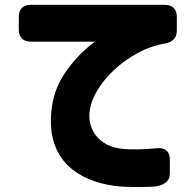

<svg xmlns="http://www.w3.org/2000/svg" viewBox="-20 -718 808 797"><path d="M478 56C504 58 556 60 612 57C660 55 685 34 685 3V-56C685 -89 666 -106 632 -103C584 -98 528 -96 490 -100C389 -108 328 -189 359 -288C382 -361 451 -441 543 -493C579 -514 618 -529 667 -538C698 -544 714 -561 714 -592V-648C714 -680 696 -698 664 -698H108C76 -698 58 -680 58 -648V-595C58 -563 76 -545 108 -545H374C351 -528 324 -506 294 -472C247 -419 206 -358 195 -270C163 -30 339 44 478 56Z"/></svg>

Font: コーポレート・ロゴ（ラウンド）ver3 Bold
Style: Regular
Weight: 700
Designer: [KANA_main] LOGOTYPE.JP [Source Han Sans] Ryoko NISHIZUKA 西塚涼子 (kana, bopomofo & ideographs); Paul D. Hunt (Latin, Greek
Version: Version 12.001;FEAKit 1.0